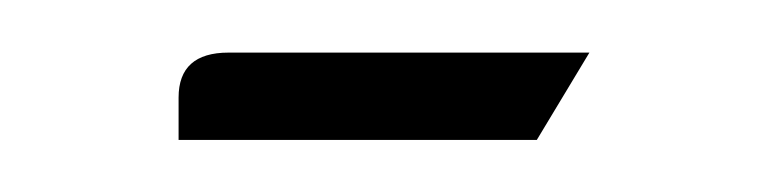

<svg xmlns="http://www.w3.org/2000/svg" viewBox="-20 -208 292 73"><path d="M47.9 -154.8V-170.9Q47.9 -188 66.9 -188H204.1L184.1 -154.8Z"/></svg>

Font: Hhenum
Style: Regular
Weight: 400
Designer: T. Christopher White
Version: Version 1.0